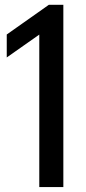

<svg xmlns="http://www.w3.org/2000/svg" viewBox="-20 -762 350 782"><path d="M140 0V-667.5L179 -648.5L7.5 -528V-621.5L179 -742.5H238V0Z"/></svg>

Font: Encode Sans SC Condensed Medium
Style: Regular
Weight: 500
Width: 3
Designer: Multiple Designers
Foundry: Impallari Type
Version: Version 3.002